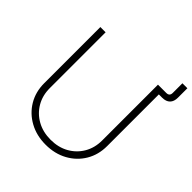

<svg xmlns="http://www.w3.org/2000/svg" viewBox="-224 -995 1161 1161"><g transform="rotate(45 357.0 -414.0)"><path d="M578.1 -689.5V-727.5H643.6Q671.4 -727.5 671.4 -755.4V-837.9H713.9V-757.3Q713.9 -724.1 696.5 -706.8Q679.2 -689.5 646 -689.5ZM349.1 9.8Q271 9.8 210.2 -23.7Q149.4 -57.1 114.7 -115.2Q80.1 -173.3 80.1 -247.6V-727.5H125V-250Q125 -187.5 153.6 -138.4Q182.1 -89.4 232.7 -61Q283.2 -32.7 349.1 -32.7Q415 -32.7 465.3 -61Q515.6 -89.4 544.2 -138.4Q572.8 -187.5 572.8 -250V-727.5H618.2V-247.6Q618.2 -173.3 583.5 -115.2Q548.8 -57.1 488 -23.7Q427.2 9.8 349.1 9.8Z"/></g></svg>

Font: Inter 24pt ExtraLight
Style: Regular
Weight: 250
Designer: Rasmus Andersson
Foundry: rsms
Version: Version 4.001;git-66647c0bb